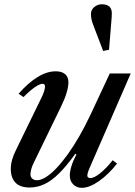

<svg xmlns="http://www.w3.org/2000/svg" viewBox="-20 -868 632 898"><path d="M362.5 10.5Q339 10.5 322.8 -5.2Q306.5 -21 306.5 -47Q306.5 -65.5 313.8 -89.8Q321 -114 337.5 -146L332 -148.5Q291.5 -92 256.5 -57.2Q221.5 -22.5 188 -6.8Q154.5 9 118.5 9Q74.5 9 52.5 -13.5Q30.5 -36 30.5 -78.5Q30.5 -119 55.5 -168L171 -405Q181.5 -425.5 186 -440Q190.5 -454.5 190.5 -463.5Q190.5 -476 179 -476Q170 -476 156.2 -468.5Q142.5 -461 125.8 -447.2Q109 -433.5 90 -414L67 -429.5Q111.5 -480.5 155.5 -507.5Q199.5 -534.5 241 -534.5Q268.5 -534.5 284.2 -521.5Q300 -508.5 300 -483Q300 -462.5 291.2 -433.2Q282.5 -404 265 -368.5L135.5 -102Q129 -88 125.8 -75Q122.5 -62 122.5 -52.5Q122.5 -39.5 131.2 -32.2Q140 -25 152.5 -25Q171.5 -25 195 -39.8Q218.5 -54.5 244.5 -82Q270.5 -109.5 297.8 -147.5Q325 -185.5 351.8 -232.2Q378.5 -279 403.5 -332L493.5 -524.5H591.5L399.5 -83.5Q388.5 -59 388.5 -46.5Q388.5 -40.5 393 -37.8Q397.5 -35 402.5 -35Q420 -35 449 -58.2Q478 -81.5 507 -118.5L527.5 -103Q488 -52.5 443 -21Q398 10.5 362.5 10.5ZM462.5 -629.5 417.5 -747.5Q410 -766.5 407.8 -778.2Q405.5 -790 405.5 -802.5Q405.5 -822.5 421 -835.2Q436.5 -848 456 -848Q503 -848 503 -806Q503 -797 502.5 -792.2Q502 -787.5 502 -783.5L490 -635.5Z"/></svg>

Font: Libre Caslon Text
Style: Italic
Weight: 400
Italic angle: -22.583°
Designer: Pablo Impallari, Rodrigo Fuenzalida, Katja Schimmel
Foundry: Pablo Impallari, Rodrigo Fuenzalida
Version: Version 2.000